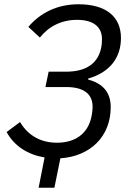

<svg xmlns="http://www.w3.org/2000/svg" viewBox="-20 -730 611 900"><path d="M161 150H235L263 12C402 3 499 -89 499 -228C499 -296 463 -339 393 -357L394 -362C492 -390 547 -457 547 -552C547 -651 478 -710 348 -710C246 -710 167 -668 113 -604L167 -554C207 -605 267 -637 341 -637C419 -637 458 -603 458 -547C458 -533 457 -518 454 -505C440 -437 389 -394 290 -394H208L193 -322H290C372 -322 414 -290 414 -230C414 -214 412 -200 409 -184C391 -98 327 -61 247 -61C177 -61 114 -90 74 -158L11 -111C48 -44 111 -5 189 8Z"/></svg>

Font: LVC Sans
Style: Italic
Weight: 400
Italic angle: -11.31°
Designer: Mike Abbink, Paul van der Laan, Pieter van Rosmalen
Foundry: Bold Monday
Version: Version 3.0